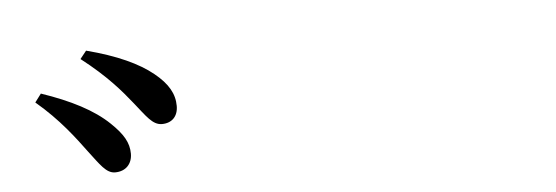

<svg xmlns="http://www.w3.org/2000/svg" viewBox="-30 -910 1060 366"><g transform="rotate(-5 500.0 -727.0)"><path d="M130 -653C150 -627 161 -609 178 -609C199 -609 211 -623 211 -642C211 -663 201 -680 178 -702C149 -730 106 -752 50 -771L38 -755C82 -718 110 -680 130 -653ZM225 -737C246 -711 257 -693 275 -693C294 -693 306 -705 306 -725C306 -748 295 -768 269 -789C242 -811 201 -830 143 -845L131 -830C180 -792 205 -762 225 -737Z"/></g></svg>

Font: Noto Serif CJK SC SemiBold
Style: Regular
Weight: 600
Designer: Ryoko NISHIZUKA 西塚涼子 (kana & ideographs); Frank Grießhammer (Latin, Greek & Cyrillic); Wenlong ZHANG 张文龙 (bopomofo); San
Foundry: Adobe
Version: Version 2.001;hotconv 1.1.0;makeotfexe 2.6.0